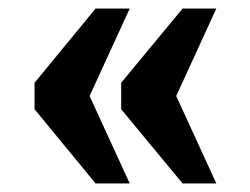

<svg xmlns="http://www.w3.org/2000/svg" viewBox="-20 -495 587 450"><path d="M408 -65 264 -239V-301L408 -475H487L393 -270L487 -65ZM204 -65 61 -239V-301L204 -475H284L190 -270L284 -65Z"/></svg>

Font: Noto Serif Armenian SemiCondensed Black
Style: Regular
Weight: 900
Width: 4
Designer: Monotype Design Team
Foundry: Monotype Imaging Inc.
Version: Version 2.008; ttfautohint (v1.8.4.7-5d5b)